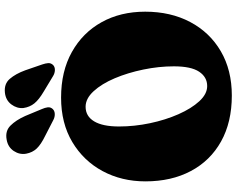

<svg xmlns="http://www.w3.org/2000/svg" viewBox="-115 -882 1012 822"><g transform="rotate(-90 391.0 -471.0)"><path d="M384 -715.5Q497 -715.5 579.5 -669.2Q662 -623 707 -542Q752 -461 752 -355.5Q752 -246.5 707.8 -162.8Q663.5 -79 582.8 -31.8Q502 15.5 393 15.5Q279 15.5 196.5 -30.5Q114 -76.5 69.8 -159.8Q25.5 -243 25.5 -354.5Q25.5 -456 69.5 -537.8Q113.5 -619.5 194 -667.5Q274.5 -715.5 384 -715.5ZM518 -232.5Q518 -297 504.2 -363.5Q490.5 -430 466.8 -486Q443 -542 411.5 -576.2Q380 -610.5 345 -610.5Q304.5 -610.5 282.5 -574Q260.5 -537.5 260.5 -467.5Q260.5 -401.5 274.5 -335Q288.5 -268.5 313 -213Q337.5 -157.5 368.5 -123.8Q399.5 -90 433.5 -90Q472 -90 495 -124.5Q518 -159 518 -232.5ZM501 -869 526 -796.5Q531 -782 531.8 -770.5Q532.5 -759 523.5 -749.5Q515 -741.5 501.5 -742Q488 -742.5 476 -750L410.5 -789.5Q375.5 -810 359.5 -829.8Q343.5 -849.5 339.5 -877Q337 -904.5 355 -928.5Q373 -952.5 405.5 -956Q443 -960 464.5 -935Q486 -910 501 -869ZM305.5 -869 335 -798Q341 -784.5 342.5 -772.8Q344 -761 335.5 -751.5Q327.5 -743 314.2 -742.5Q301 -742 288.5 -748.5L220.5 -783.5Q183.5 -801.5 166.2 -819.8Q149 -838 144 -865Q139 -893 155.5 -918Q172 -943 204 -948.5Q241 -955.5 264.2 -932.2Q287.5 -909 305.5 -869Z"/></g></svg>

Font: Fraunces 72pt S100 Black
Style: Regular
Weight: 900
Version: Version 1.000; ttfautohint (v1.8.3)